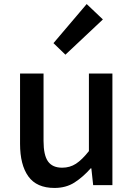

<svg xmlns="http://www.w3.org/2000/svg" viewBox="-20 -914 660 948"><path d="M249 14Q161 14 120 -43Q79 -100 79 -204V-551H195V-218Q195 -148 217 -117Q239 -86 287 -86Q325 -86 355 -105.5Q385 -125 419 -168V-551H535V0H440L431 -83H428Q390 -40 348 -13Q306 14 249 14ZM303 -644 244 -701 408 -894 488 -818Z"/></svg>

Font: Noto Sans TC Thin Medium
Style: Regular
Weight: 500
Version: Version 2.004-H2;hotconv 1.0.118;makeotfexe 2.5.65603